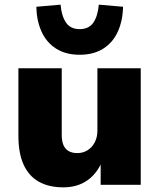

<svg xmlns="http://www.w3.org/2000/svg" viewBox="-20 -793 685 824"><path d="M252 11Q190 11 147 -13Q104 -37 81.5 -86Q59 -135 59 -210V-500H245V-213Q245 -188 252 -171Q259 -154 274 -145Q289 -136 312 -136Q336 -136 355.5 -148Q375 -160 386.5 -182Q398 -204 398 -231V-500H584V0H412V-95H416Q392 -43 350.5 -16Q309 11 252 11ZM322 -558Q262 -558 220.5 -584.5Q179 -611 158 -658Q137 -705 136 -764L240 -773Q244 -725 263 -696.5Q282 -668 322 -668Q362 -668 381 -696.5Q400 -725 404 -773L508 -764Q507 -705 486 -658Q465 -611 423.5 -584.5Q382 -558 322 -558Z"/></svg>

Font: Nunito Sans 9pt Black
Style: Regular
Weight: 900
Version: Version 3.101;gftools[0.9.27]